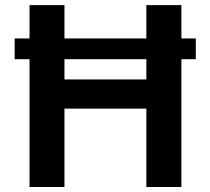

<svg xmlns="http://www.w3.org/2000/svg" viewBox="-20 -748 842 768"><path d="M763.2 -594.2V-511.2H38.6V-594.2ZM98.1 0V-727.5H237.8V-430.2H565.4V-727.5H705.6V0H565.4V-313.5H237.8V0Z"/></svg>

Font: Inter Cardless
Style: Bold
Weight: 700
Designer: Rasmus Andersson
Foundry: rsms
Version: Version 4.001;git-9221beed3